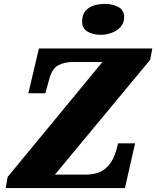

<svg xmlns="http://www.w3.org/2000/svg" viewBox="-20 -962 799 982"><path d="M9 0 19 -57 504 -645H354Q309 -645 277 -627.5Q245 -610 231 -554L212 -485H125L179 -714H759L748 -656L261 -69H422Q453 -69 482.5 -79Q512 -89 536.5 -117Q561 -145 576 -198L584 -229H671L619 0ZM494 -784Q455 -784 427.5 -800.5Q400 -817 400 -851Q400 -886 417 -906Q434 -926 460.5 -934Q487 -942 517 -942Q555 -942 585 -926.5Q615 -911 615 -873Q615 -845 597.5 -825Q580 -805 552.5 -794.5Q525 -784 494 -784Z"/></svg>

Font: Noto Serif Black
Style: Italic
Weight: 900
Italic angle: -12°
Designer: Monotype Design Team
Foundry: Monotype Imaging Inc.
Version: Version 2.013